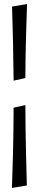

<svg xmlns="http://www.w3.org/2000/svg" viewBox="-20 -713 176 950"><path d="M105.5 -192.9Q106 -72.3 108.4 27.8Q111.3 154.3 112.8 204.6L39.1 216.8Q41 176.3 44.4 42.5Q46.9 -65.4 47.4 -180.2ZM47.4 -314Q46.4 -415.5 44.4 -501.5Q41.5 -627.9 39.6 -680.7L113.8 -692.9Q111.8 -649.9 108.4 -518.6Q106 -426.3 105.5 -326.7Z"/></svg>

Font: Quaaykop
Style: Medium
Weight: 500
Designer: Tup Wanders
Foundry: Free font, DO NOT SELL
Version: Version 1.00;July 31, 2023;FontCreator 11.5.0.2430 64-bit